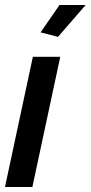

<svg xmlns="http://www.w3.org/2000/svg" viewBox="-20 -751 364 771"><path d="M213 -603 143 -621 219 -731H324ZM112 -523H222L110 0H0Z"/></svg>

Font: Raleway-v4020 SemiBold
Style: Italic
Weight: 600
Italic angle: -12°
Designer: Matt McInerney, Pablo Impallari, Rodrigo Fuenzalida
Foundry: Matt McInerney, Pablo Impallari, Rodrigo Fuenzalida
Version: Version 4.020;PS 004.020;hotconv 1.0.88;makeotf.lib2.5.64775